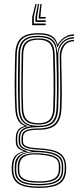

<svg xmlns="http://www.w3.org/2000/svg" viewBox="-20 -768 383 938"><path d="M169.2 150Q102.5 150 71.5 130.9Q40.5 111.8 37.5 67.8Q37.2 62.2 37.1 58.1Q37 54 37.2 47Q38.2 13.8 52 -3.8Q65.8 -21.2 95.2 -28.2V-30.2Q75.5 -36.2 66.4 -47Q57.2 -57.8 57.2 -76.5Q57.2 -82.2 57.2 -86.1Q57.2 -90 57.2 -95Q57.2 -117.8 67.9 -132.2Q78.5 -146.8 99.5 -151.8V-153.8Q78.8 -161 67.6 -181.4Q56.5 -201.8 54.5 -238Q53 -270.2 52.2 -301.6Q51.5 -333 51.6 -364.9Q51.8 -396.8 52.5 -430.5Q53.2 -464.2 54.2 -501Q56 -557.2 82.2 -581.6Q108.5 -606 167.2 -606Q209.8 -606 231.6 -593.4Q253.5 -580.8 261.2 -551.5H263.2Q269.5 -564.8 281.5 -575.8Q293.5 -586.8 309 -593.4Q324.5 -600 341.2 -600V-593Q312.8 -593 291.1 -576.6Q269.5 -560.2 262.8 -538.5H260.2Q253.2 -571.2 231.8 -585.4Q210.2 -599.5 167.2 -599.5Q112.2 -599.5 87.9 -576.8Q63.5 -554 62 -501Q60.8 -452 60 -408.2Q59.2 -364.5 59.8 -322.8Q60.2 -281 62.2 -237.8Q64 -200.5 77 -179.9Q90 -159.2 114.5 -153.2V-151.2Q87.5 -146 75.9 -132.8Q64.2 -119.5 64.2 -95Q64.2 -90 64.2 -86.1Q64.2 -82.2 64.2 -76.5Q64.2 -57.2 75.9 -46.5Q87.5 -35.8 113.5 -30V-27.5Q76.5 -23.5 61.1 -5.6Q45.8 12.2 44.8 47Q44.5 54 44.6 58.1Q44.8 62.2 45 67.8Q47.8 108.5 76.9 126Q106 143.5 169.2 143.5Q236.5 143.5 265.5 124.5Q294.5 105.5 296 61.5Q296.2 55.8 296.2 50.2Q296.2 44.8 295.8 38Q293.8 1 264.4 -16.6Q235 -34.2 169.8 -37Q139.2 -38.5 120.6 -42.9Q102 -47.2 93.6 -55.5Q85.2 -63.8 85.2 -76.5Q85.2 -82.2 85.2 -86.1Q85.2 -90 85.2 -95Q85.2 -119.5 104.4 -130Q123.5 -140.5 167.2 -140.5Q221.2 -140.5 245.9 -163Q270.5 -185.5 272.5 -238.8Q274.2 -281.5 274.2 -319.6Q274.2 -357.8 273.5 -399.2Q272.8 -440.8 271.8 -493.2Q271.2 -527.8 290.1 -550.2Q309 -572.8 341.2 -572.8V-566Q309.5 -566 294 -543.4Q278.5 -520.8 279 -488.8Q280 -438.5 281 -397.9Q282 -357.2 282 -319.1Q282 -281 280.2 -238Q278 -182.8 252.5 -158.4Q227 -134 167.2 -134Q142.5 -134 125.9 -130.8Q109.2 -127.5 100.8 -119.1Q92.2 -110.8 92.2 -95.2Q92.2 -90 92.2 -86.1Q92.2 -82.2 92.2 -76.5Q92.2 -65.2 100.9 -58.4Q109.5 -51.5 126.9 -48.1Q144.2 -44.8 170.2 -43.5Q239.2 -40.2 269.4 -21.5Q299.5 -2.8 302.8 38Q303.2 44.8 303.4 50.2Q303.5 55.8 303.2 61.5Q301.8 109 271 129.5Q240.2 150 169.2 150ZM169.2 130.8Q206.8 130.8 231.8 124.2Q256.8 117.8 269.2 102.5Q281.8 87.2 281.8 61.5Q281.8 55.8 281.8 50.2Q281.8 44.8 281.5 38Q281 17.8 269.1 4.5Q257.2 -8.8 232.9 -15.9Q208.5 -23 170.5 -24.5Q111.8 -27.2 86.2 -10.2Q60.8 6.8 59.5 47Q59.2 54 59.2 58.1Q59.2 62.2 59.5 67.8Q60.8 101.8 86.8 116.2Q112.8 130.8 169.2 130.8ZM169.2 124.5Q114.2 124.5 91.1 110.9Q68 97.2 67 67.8Q66.8 62.2 66.8 58.1Q66.8 54 66.8 47Q66.8 6.5 92.4 -7.6Q118 -21.8 169.2 -19Q207 -17.2 229.6 -10.6Q252.2 -4 262.8 8Q273.2 20 274.2 38Q274.8 44.8 274.8 50.2Q274.8 55.8 274.5 61.5Q273.5 95.2 249 109.9Q224.5 124.5 169.2 124.5ZM169.2 118Q204 118 225.2 112.2Q246.5 106.5 256.6 94Q266.8 81.5 267.2 61.5Q267.5 55.8 267.5 50.2Q267.5 44.8 267.2 38Q266.8 22 257.2 11.6Q247.8 1.2 226.2 -4.6Q204.8 -10.5 168.2 -13Q119.2 -16.5 96.8 -1.6Q74.2 13.2 74.2 47Q74.2 54 74.2 58.1Q74.2 62.2 74.2 67.8Q74.2 93 96.4 105.5Q118.5 118 169.2 118ZM169.2 137.2Q109.2 137.2 81.4 121Q53.5 104.8 52.2 67.8Q52 62.2 52 58.1Q52 54 52 47Q52 10.8 71.8 -6.5Q91.5 -23.8 134 -27.8V-29.8Q100.8 -34 86 -44.9Q71.2 -55.8 71.2 -76.5Q71.2 -82.2 71.2 -86.1Q71.2 -90 71.2 -95Q71.2 -120.2 86.5 -134Q101.8 -147.8 130 -151V-152.5Q102.5 -157 87 -177.9Q71.5 -198.8 70 -237.5Q68.2 -280.8 67.8 -322.5Q67.2 -364.2 67.9 -408.1Q68.5 -452 69.8 -501Q71 -550.2 93.8 -571.8Q116.5 -593.2 167.2 -593.2Q214.5 -593.2 236 -574.2Q257.5 -555.2 259.2 -512.2H261.2Q263.8 -534 274.4 -550.5Q285 -567 302.1 -576.5Q319.2 -586 341.2 -586.5V-579.5Q305.5 -579.5 284.6 -554.4Q263.8 -529.2 264.5 -497.5Q265.8 -442.8 266.2 -400.4Q266.8 -358 266.2 -319.5Q265.8 -281 264.2 -237.8Q262.5 -189.8 240.2 -168.2Q218 -146.8 167.2 -146.8Q135.5 -146.8 115.9 -141.6Q96.2 -136.5 87.2 -125.1Q78.2 -113.8 78.2 -95Q78.2 -90 78.2 -86.1Q78.2 -82.2 78.2 -76.5Q78.2 -54 99.8 -43.8Q121.2 -33.5 169.5 -31.2Q209 -29.5 235.2 -22.1Q261.5 -14.8 274.8 -0.1Q288 14.5 288.5 38Q288.8 44.8 288.8 50.2Q288.8 55.8 288.8 61.5Q288.8 102 260.6 119.6Q232.5 137.2 169.2 137.2ZM167.2 -153.2Q214.8 -153.2 234.6 -173.8Q254.5 -194.2 256.2 -238.5Q258 -281.2 258.2 -319.9Q258.5 -358.5 257.8 -402Q257 -445.5 255.2 -502.8Q254 -549.2 232.4 -568Q210.8 -586.8 167.2 -586.8Q119 -586.8 98.8 -566.4Q78.5 -546 77.8 -501Q76.5 -427.2 76.1 -364.8Q75.8 -302.2 77.8 -237.2Q79.2 -192.8 100 -173Q120.8 -153.2 167.2 -153.2ZM167.2 -159.5Q125 -159.5 105.9 -177.9Q86.8 -196.2 85.5 -237Q83.8 -302.2 84 -364.8Q84.2 -427.2 85.5 -501Q86.2 -543.5 105.2 -562Q124.2 -580.5 167.2 -580.5Q209 -580.5 227.5 -562.1Q246 -543.8 247.2 -503.5Q249.2 -445.8 249.9 -402.1Q250.5 -358.5 250.1 -320Q249.8 -281.5 248.2 -238.8Q247 -199.5 229.2 -179.5Q211.5 -159.5 167.2 -159.5ZM167.2 -166Q205.2 -166 222.2 -183.5Q239.2 -201 240.2 -239Q241.5 -281.5 241.9 -320Q242.2 -358.5 241.6 -402.2Q241 -446 239.2 -504Q238.2 -541 220.9 -557.5Q203.5 -574 167.2 -574Q128.5 -574 111.2 -557.1Q94 -540.2 93.2 -501Q92 -427.2 91.4 -364.8Q90.8 -302.2 93.2 -237Q94.5 -200 111.8 -183Q129 -166 167.2 -166ZM159.2 -748.5 145.2 -685V-653H203.2V-645H137.2V-685L153.2 -748.5ZM183.2 -748.5 177.2 -685H203.2V-677H169.2V-685L177.2 -748.5ZM171.2 -748.5 161.2 -685V-669H203.2V-661H153.2V-685L165.2 -748.5Z"/></svg>

Font: Big Shoulders Inline Text Thin
Style: Regular
Weight: 100
Designer: Patric King
Foundry: XO Type Co
Version: Version 2.002